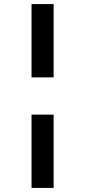

<svg xmlns="http://www.w3.org/2000/svg" viewBox="-20 -780 416 938"><path d="M242 -402H134V-760H242ZM242 138H134V-220H242Z"/></svg>

Font: IBM Plex Sans SemiBold
Style: Regular
Weight: 600
Designer: Mike Abbink, Paul van der Laan, Pieter van Rosmalen
Foundry: Bold Monday
Version: Version 3.201